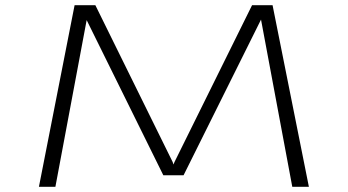

<svg xmlns="http://www.w3.org/2000/svg" viewBox="-20 -720 1340 740"><path d="M130 0 267.5 -700H347.5L645.5 -95.5L648.5 -86L652.5 -95.5L951.5 -700H1030.5L1170.5 0H1106.5L986 -644.5L687.5 -44.5H609.5L314 -642.5L193.5 0Z"/></svg>

Font: Trispace Expanded ExtraLight
Style: Regular
Weight: 200
Width: 7
Designer: Tyler Finck
Foundry: Etcetera Type Company
Version: Version 1.210; ttfautohint (v1.8.3)